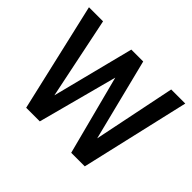

<svg xmlns="http://www.w3.org/2000/svg" viewBox="-151 -946 1182 1182"><g transform="rotate(45 440.0 -355.5)"><path d="M629.9 -175.8 739.3 -710.9H861.8L697.8 0H579.6L444.3 -519L306.2 0H187.5L23.4 -710.9H146L256.3 -176.8L392.1 -710.9H495.6Z"/></g></svg>

Font: Vazir Medium
Style: Medium
Weight: 500
Designer: Saber Rastikerdar
Foundry: Saber Rastikerdar
Version: Version 30.0.0